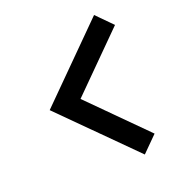

<svg xmlns="http://www.w3.org/2000/svg" viewBox="-138 -865 927 1001"><g transform="rotate(-20 325.0 -365.0)"><path d="M495 -752 580 -666 279 -365 580 -63 495 22 108 -365Z"/></g></svg>

Font: SUIT
Style: Bold
Weight: 700
Designer: Sunn Youn; Korean Glyphs from Source Han Sans (Sandoll Communications; Soo-young Jang, Joo-yeon Kang)
Foundry: Sunn
Version: Version 1.150